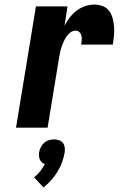

<svg xmlns="http://www.w3.org/2000/svg" viewBox="-20 -558 540 839"><path d="M50 0 137 -530H275L262 -446Q272 -464 285 -481.5Q298 -499 315.5 -512Q333 -525 353 -531.5Q373 -538 393 -538Q412 -538 429.5 -531Q447 -524 457.5 -509.5Q468 -495 472.5 -477Q477 -459 478.5 -440Q480 -421 478 -401.5Q476 -382 473 -363H335Q336 -373 337 -382.5Q338 -392 336 -401.5Q334 -411 327 -417.5Q320 -424 311 -424Q298 -424 287.5 -416Q277 -408 270 -397.5Q263 -387 258 -375.5Q253 -364 249 -352.5Q245 -341 242.5 -329Q240 -317 238 -305L188 0ZM170 261 129 217Q144 205 155.5 190.5Q167 176 176 159Q169 157 163 151.5Q157 146 154 139Q151 132 150.5 123.5Q150 115 151 107Q153 96 158.5 85Q164 74 173 66Q182 58 193.5 54.5Q205 51 216 51Q227 51 237.5 54.5Q248 58 254.5 66Q261 74 262.5 85Q264 96 263 107Q259 129 251.5 150Q244 171 232 191Q220 211 204.5 228.5Q189 246 170 261Z"/></svg>

Font: Iosevka Curly Heavy Oblique
Style: Regular
Weight: 900
Italic angle: -9°
Monospace: yes
Designer: Belleve Invis
Foundry: Belleve Invis
Version: Version 11.1.0; ttfautohint (v1.8.3)